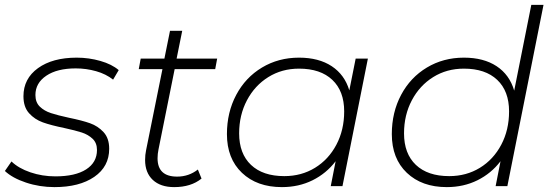

<svg xmlns="http://www.w3.org/2000/svg" viewBox="-27 -762 2254 786"><path d="M-7 -62 20 -101Q49 -73 97.5 -56.5Q146 -40 200 -40Q281 -40 325.5 -68.5Q370 -97 370 -148Q370 -177 352 -194Q334 -211 308 -219.5Q282 -228 236 -238Q182 -249 148.5 -261Q115 -273 92 -298.5Q69 -324 69 -368Q69 -440 128.5 -483Q188 -526 287 -526Q337 -526 384 -512.5Q431 -499 459 -475L436 -436Q407 -459 366.5 -470.5Q326 -482 283 -482Q207 -482 162.5 -452Q118 -422 118 -373Q118 -343 136 -325.5Q154 -308 181.5 -299Q209 -290 255 -280Q309 -269 341.5 -257.5Q374 -246 397 -221Q420 -196 420 -153Q420 -80 359 -38Q298 4 196 4Q135 4 79.5 -14.5Q24 -33 -7 -62Z M622 -151Q618 -132 618 -114Q618 -39 698 -39Q746 -39 783 -68L798 -31Q755 4 686 4Q630 4 598.5 -25.5Q567 -55 567 -107Q567 -128 571 -147L638 -479H541L549 -522H646L669 -636H719L696 -522H862L854 -479H688Z M1479 -522 1375 0H1327L1347 -102Q1309 -52 1252.5 -24Q1196 4 1127 4Q1025 4 963.5 -54.5Q902 -113 902 -213Q902 -302 940 -373.5Q978 -445 1045.5 -485.5Q1113 -526 1197 -526Q1278 -526 1331 -491Q1384 -456 1403 -392L1429 -522ZM1382 -306Q1382 -389 1333.5 -435Q1285 -481 1197 -481Q1127 -481 1071.5 -446.5Q1016 -412 984 -351.5Q952 -291 952 -216Q952 -133 1000.5 -87Q1049 -41 1137 -41Q1207 -41 1262.5 -75Q1318 -109 1350 -169.5Q1382 -230 1382 -306Z M2198 -742 2050 0H2002L2022 -102Q1984 -52 1927.5 -24Q1871 4 1802 4Q1700 4 1638.5 -54.5Q1577 -113 1577 -213Q1577 -302 1615 -373.5Q1653 -445 1720.5 -485.5Q1788 -526 1872 -526Q1953 -526 2006 -491Q2059 -456 2078 -391L2148 -742ZM2057 -306Q2057 -389 2008.5 -435Q1960 -481 1872 -481Q1802 -481 1746.5 -446.5Q1691 -412 1659 -351.5Q1627 -291 1627 -216Q1627 -133 1675.5 -87Q1724 -41 1812 -41Q1882 -41 1937.5 -75Q1993 -109 2025 -169.5Q2057 -230 2057 -306Z"/></svg>

Font: Idrija
Style: Italic
Weight: 300
Italic angle: -11.3°
Designer: Julieta Ulanovsky
Foundry: Julieta Ulanovsky
Version: Version 7.200